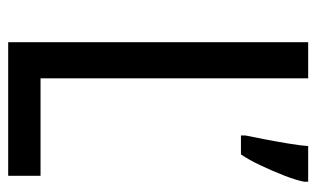

<svg xmlns="http://www.w3.org/2000/svg" viewBox="-168 -586 754 457"><g transform="rotate(90 208.5 -357.0)"><path d="M80 0V-714H166V-77H398V0ZM412 -704Q408 -684 397 -656Q386 -628 373 -600.5Q360 -573 347 -554H302V-565Q305 -579 310.5 -607.5Q316 -636 321 -666Q326 -696 327 -714H412Z"/></g></svg>

Font: Noto Sans Bengali UI Condensed
Style: Regular
Weight: 400
Width: 3
Designer: Jelle Bosma - Monotype Design Team
Foundry: Monotype Imaging Inc.
Version: Version 2.003; ttfautohint (v1.8.4.7-5d5b)